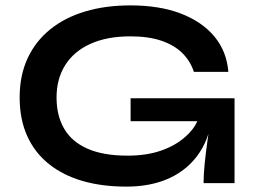

<svg xmlns="http://www.w3.org/2000/svg" viewBox="-20 -680 954 713"><path d="M449 13Q359 13 286.5 -8Q214 -29 161.5 -71Q109 -113 81 -175Q53 -237 53 -318Q53 -400 82.5 -463.5Q112 -527 166.5 -571Q221 -615 296.5 -637.5Q372 -660 464 -660Q573 -660 652 -629.5Q731 -599 776.5 -544Q822 -489 828 -413H700Q687 -453 657.5 -482.5Q628 -512 580 -528.5Q532 -545 464 -545Q377 -545 315.5 -517Q254 -489 222 -438Q190 -387 190 -318Q190 -251 218 -202.5Q246 -154 304.5 -128Q363 -102 454 -102Q524 -102 577.5 -120.5Q631 -139 667 -171Q698 -197 713 -230H465V-315H851V0H736Q736 -31 740 -71.5Q744 -112 750 -154Q752 -169 754 -183Q730 -108 673 -59Q588 13 449 13Z"/></svg>

Font: Syne Modified
Style: Bold
Weight: 700
Designer: Lucas Descroix
Foundry: Bonjour Monde
Version: Version 2.200